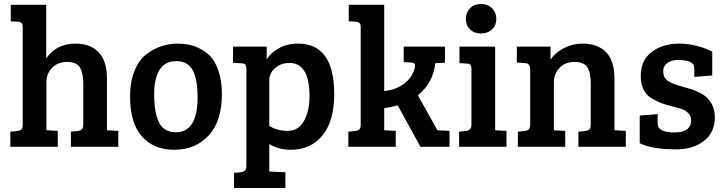

<svg xmlns="http://www.w3.org/2000/svg" viewBox="-20 -737 3639 964"><path d="M94 -112V-599Q94 -615 88.5 -621Q83 -627 69 -628L34 -630V-713H212V-444Q264 -518 358 -518Q434 -518 475.5 -474.5Q517 -431 517 -344V-83L574 -80V0H336V-76L369 -79Q384 -81 391 -87.5Q398 -94 398 -112V-318Q398 -370 381.5 -398Q365 -426 317.5 -426Q270 -426 241.5 -396.5Q213 -367 213 -325V-83L270 -80V0H32V-76L65 -79Q80 -81 87 -87.5Q94 -94 94 -112Z M863 -73Q972 -73 972 -249Q972 -338 947.5 -384Q923 -430 865.5 -430Q808 -430 781 -386Q754 -342 754 -266Q754 -125 806 -89Q829 -73 863 -73ZM633 -252Q633 -326 655 -380.5Q677 -435 714 -464Q785 -518 871 -518Q931 -518 972.5 -498.5Q1014 -479 1037.5 -453.5Q1061 -428 1077.5 -379.5Q1094 -331 1094 -265Q1094 -127 1027 -56Q960 15 855.5 15Q751 15 692 -52.5Q633 -120 633 -252Z M1217 95V-389Q1217 -406 1211.5 -412.5Q1206 -419 1192 -419L1150 -422V-503H1319V-438Q1335 -468 1377 -493Q1419 -518 1477 -518Q1658 -518 1658 -264Q1658 -129 1599 -57Q1540 15 1439 15Q1379 15 1332 -14V124L1413 128V207H1155V131L1188 128Q1203 126 1210 119.5Q1217 113 1217 95ZM1534 -254Q1534 -421 1433 -421Q1391 -421 1361.5 -395.5Q1332 -370 1332 -335V-105Q1370 -80 1424.5 -80Q1479 -80 1506.5 -130Q1534 -180 1534 -254Z M1791 -112V-599Q1791 -615 1785.5 -621Q1780 -627 1766 -628L1731 -630V-713H1909V-280Q1964 -285 2005 -314Q2046 -343 2061 -390Q2064 -400 2064 -406Q2064 -423 2045 -423L2007 -425V-503H2214V-422L2166 -420Q2153 -318 2078 -259L2176 -83L2237 -80V0H2091L1977 -208Q1944 -199 1909 -194V-83H1910L1967 -80V0H1729V-76L1762 -79Q1777 -81 1784 -87.5Q1791 -94 1791 -112Z M2466 -503V-83L2523 -80V0H2285V-76L2318 -79Q2347 -82 2347 -111V-389Q2347 -406 2341.5 -412Q2336 -418 2322 -418L2287 -420V-503ZM2340 -589.5Q2319 -610 2319 -642Q2319 -674 2340 -695.5Q2361 -717 2395 -717Q2429 -717 2450.5 -695.5Q2472 -674 2472 -642Q2472 -610 2450.5 -589.5Q2429 -569 2395 -569Q2361 -569 2340 -589.5Z M2575 -423V-503H2744V-438Q2770 -475 2813 -496.5Q2856 -518 2906 -518Q2982 -518 3023.5 -474.5Q3065 -431 3065 -344V-83L3122 -80V0H2884V-76L2917 -79Q2932 -81 2939 -87.5Q2946 -94 2946 -112V-318Q2946 -373 2929 -399.5Q2912 -426 2864.5 -426Q2817 -426 2789 -396Q2761 -366 2761 -325V-83L2818 -80V0H2580V-76L2613 -79Q2628 -81 2635 -87.5Q2642 -94 2642 -112V-389Q2642 -419 2617 -420Z M3443 -427Q3419 -436 3385 -436Q3351 -436 3330.5 -420.5Q3310 -405 3310 -382.5Q3310 -360 3317.5 -347.5Q3325 -335 3341 -326Q3366 -313 3401 -303.5Q3436 -294 3453 -288.5Q3470 -283 3495.5 -270Q3521 -257 3534 -242Q3569 -205 3569 -147Q3569 -72 3514.5 -29.5Q3460 13 3376 13Q3254 13 3192 -18V-157L3282 -164V-116Q3282 -72 3366 -72Q3450 -72 3450 -133Q3450 -155 3435.5 -169Q3421 -183 3407 -188Q3393 -193 3373.5 -198Q3354 -203 3335.5 -208Q3317 -213 3295.5 -221.5Q3274 -230 3248 -246Q3197 -279 3197 -356.5Q3197 -434 3252 -476Q3307 -518 3390.5 -518Q3474 -518 3556 -478V-358L3466 -351V-393Q3466 -418 3443 -427Z"/></svg>

Font: Bree Serif
Style: Regular
Weight: 400
Designer: Veronika Burian, Jos Scaglione
Foundry: TypeTogether
Version: Version 1.002